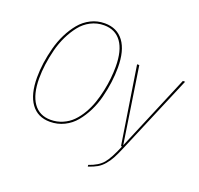

<svg xmlns="http://www.w3.org/2000/svg" viewBox="-148 -853 1249 1207"><g transform="rotate(20 476.5 -249.5)"><path d="M353.5 -690.9Q436 -690.9 480.7 -630.6Q525.4 -570.3 525.4 -456.1Q525.4 -408.7 518.8 -358.4Q512.2 -308.1 498.8 -254.9Q485.4 -201.7 462.2 -155Q439 -108.4 408.4 -71.3Q377.9 -34.2 334 -12.5Q290 9.3 238.8 9.3Q156.7 9.3 112.5 -51.8Q68.4 -112.8 68.4 -226.1Q68.4 -273.4 75.4 -324Q82.5 -374.5 96.4 -427.2Q110.4 -480 133.8 -526.9Q157.2 -573.7 187.7 -610.6Q218.3 -647.5 261 -669.2Q303.7 -690.9 353.5 -690.9ZM353.5 -677.7Q306.2 -677.7 265.1 -656.5Q224.1 -635.3 195.3 -598.6Q166.5 -562 144.3 -516.4Q122.1 -470.7 109.1 -419.2Q96.2 -367.7 89.6 -319.1Q83 -270.5 83 -225.6Q83 -118.2 123.3 -61Q163.6 -3.9 238.8 -3.9Q281.7 -3.9 319.1 -20.3Q356.4 -36.6 383.5 -64Q410.6 -91.3 432.6 -128.9Q454.6 -166.5 468.8 -207.5Q482.9 -248.5 492.4 -293.2Q502 -337.9 506.1 -378.2Q510.3 -418.5 510.3 -456.5Q510.3 -564.9 469.7 -621.3Q429.2 -677.7 353.5 -677.7ZM952.6 -518.1 732.9 1.5Q712.4 50.3 697.3 78.9Q682.1 107.4 662.1 130.6Q642.1 153.8 618.9 167.2Q595.7 180.7 560.1 192.4L558.6 181.6Q622.1 160.2 652.3 124.3Q682.6 88.4 719.2 0H712.4L631.3 -518.1H646L723.6 -9.8L937.5 -518.1Z"/></g></svg>

Font: Fira Sans Compressed Hair
Style: Italic
Weight: 100
Width: 3
Italic angle: -8°
Designer: Carrois Corporate & Edenspiekermann AG
Foundry: Carrois Corporate GbR & Edenspiekermann AG
Version: Version 4.203;PS 004.203;hotconv 1.0.88;makeotf.lib2.5.64775